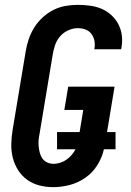

<svg xmlns="http://www.w3.org/2000/svg" viewBox="-20 -763 540 791"><path d="M199 8Q170 8 142.5 1Q115 -6 92.5 -22Q70 -38 55 -61.5Q40 -85 33 -112Q26 -139 26.5 -168.5Q27 -198 32 -228L86 -552Q90 -577 98.5 -602Q107 -627 121 -649.5Q135 -672 155.5 -691Q176 -710 200 -722Q224 -734 249.5 -738.5Q275 -743 300 -743Q326 -743 351.5 -739.5Q377 -736 399 -726.5Q421 -717 439 -700.5Q457 -684 468 -662.5Q479 -641 482 -616Q485 -591 480 -565L479 -560H368L369 -562Q372 -579 369 -595Q366 -611 356.5 -623.5Q347 -636 332 -641.5Q317 -647 300 -647Q281 -647 261 -638Q241 -629 227 -612.5Q213 -596 206.5 -576Q200 -556 197 -537L143 -212Q140 -198 139 -184.5Q138 -171 139.5 -157.5Q141 -144 144.5 -131.5Q148 -119 155.5 -109Q163 -99 175 -93.5Q187 -88 201 -88Q214 -88 228 -92.5Q242 -97 253.5 -105Q265 -113 275 -124.5Q285 -136 291 -148H215V-219H308L323 -310H245L261 -406H452L421 -219H456V-148H408Q401 -115 381.5 -83.5Q362 -52 332 -31Q302 -10 267.5 -1Q233 8 199 8Z"/></svg>

Font: Iosevka SS18
Style: Bold Italic
Weight: 700
Italic angle: -9°
Monospace: yes
Designer: Belleve Invis
Foundry: Belleve Invis
Version: Version 25.1.1; ttfautohint (v1.8.4)